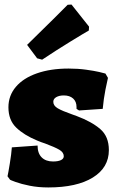

<svg xmlns="http://www.w3.org/2000/svg" viewBox="-20 -814 513 843"><path d="M24 -25 13 -40Q16 -53 23 -95.5Q30 -138 32 -167L145 -175Q145 -141 163 -123Q181 -105 213 -105Q235 -105 247.5 -111Q260 -117 260 -128Q260 -145 240.5 -156.5Q221 -168 178 -184Q159 -190 143 -197Q85 -221 51 -254Q17 -287 17 -343Q17 -394 49.5 -432.5Q82 -471 142 -492Q202 -513 281 -513Q322 -513 358 -508Q394 -503 415.5 -498Q437 -493 443 -491L454 -472Q451 -461 443 -420.5Q435 -380 431 -336L327 -329L316 -336V-344Q316 -368 301 -381.5Q286 -395 260 -395Q240 -395 227 -387.5Q214 -380 214 -367Q214 -350 233.5 -338.5Q253 -327 296 -312L318 -304Q382 -280 420 -247.5Q458 -215 458 -155Q458 -78 387.5 -34.5Q317 9 192 9Q148 9 110.5 1.5Q73 -6 48.5 -15Q24 -24 24 -25ZM143 -558 99 -617Q165 -681 213.5 -729.5Q262 -778 277 -793L294 -794L371 -697L370 -680Q352 -670 290 -632Q228 -594 165 -552Z"/></svg>

Font: Alegreya SC Black
Style: Regular
Weight: 900
Designer: Juan Pablo del Peral
Foundry: Huerta Tipografica
Version: Version 2.007; ttfautohint (v1.6)